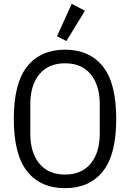

<svg xmlns="http://www.w3.org/2000/svg" viewBox="-20 -969 678 1001"><path d="M319 12Q192 12 122 -75Q52 -162 52 -349Q52 -536 122 -623Q192 -710 319 -710Q446 -710 516 -623Q586 -536 586 -349Q586 -162 516 -75Q446 12 319 12ZM319 -59Q406 -59 453 -116.5Q500 -174 500 -271V-427Q500 -524 453 -581.5Q406 -639 319 -639Q232 -639 185 -581.5Q138 -524 138 -427V-271Q138 -174 185 -116.5Q232 -59 319 -59ZM326 -755 277 -780 354 -949 423 -913Z"/></svg>

Font: IBM Plex Sans Condensed
Style: Regular
Weight: 400
Width: 3
Designer: Mike Abbink, Paul van der Laan, Pieter van Rosmalen
Foundry: Bold Monday
Version: Version 1.1